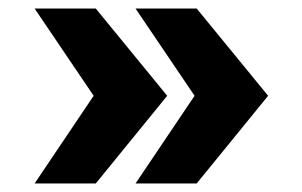

<svg xmlns="http://www.w3.org/2000/svg" viewBox="-20 -548 707 449"><path d="M199 -324 61 -528H204L371 -324L204 -119H61ZM435 -324 297 -528H440L607 -324L440 -119H297Z"/></svg>

Font: Archivo Black
Style: Regular
Weight: 400
Designer: Hector Gatti
Foundry: Omnibus-Type
Version: Version 1.101; ttfautohint (v1.8)